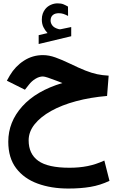

<svg xmlns="http://www.w3.org/2000/svg" viewBox="-20 -781 698 1132"><path d="M260.3 -585.9Q245.6 -601.6 236.1 -620.8Q226.6 -640.1 226.6 -666Q226.6 -685.1 231.9 -700.2Q237.3 -715.3 246.6 -727.1Q259.8 -743.7 279.3 -752.4Q298.8 -761.2 319.3 -761.2Q340.3 -761.2 353.5 -755.9Q366.7 -750.5 380.9 -742.2L381.3 -687Q366.7 -694.8 354 -699Q341.3 -703.1 326.2 -703.1Q317.4 -703.1 307.6 -700.7Q297.9 -698.2 290.5 -691.4Q278.3 -680.2 278.3 -659.7Q278.3 -644.5 288.6 -630.9Q298.8 -617.2 322.3 -610.4Q324.7 -609.9 327.1 -609.1Q329.6 -608.4 332 -608.4Q334.5 -608.4 336.4 -608.4L399.9 -621.6V-567.4L208 -521.5V-573.7ZM347.7 -291.5Q340.3 -294.4 333.7 -297.1Q327.1 -299.8 316.4 -303.7Q283.7 -316.4 262.9 -323.2Q242.2 -330.1 232.9 -330.1Q211.4 -330.1 189 -316.4Q166.5 -302.7 150.4 -281.7L127 -252L20.5 -305.2L38.1 -336.4Q70.3 -390.6 121.1 -423.3Q171.9 -456.1 233.4 -456.1Q268.6 -456.1 307.4 -442.1Q346.2 -428.2 389.6 -407.2Q445.8 -379.9 483.6 -365Q521.5 -350.1 552.7 -343.5Q584 -336.9 620.6 -335L611.3 -215.3Q512.7 -207 428.2 -184.3Q343.8 -161.6 281.2 -126.7Q218.8 -91.8 183.8 -47.9Q148.9 -3.9 148.9 46.4Q148.9 126.5 205.6 167.2Q262.2 208 389.6 208Q447.3 208 496.3 198.2Q545.4 188.5 595.2 165.5L625.5 285.2Q571.3 311 513.2 320.8Q455.1 330.6 382.8 330.6Q281.7 330.6 201.7 301.3Q121.6 272 75.2 210.9Q28.8 149.9 28.8 54.2Q28.8 -62 111.3 -153.8Q193.8 -245.6 347.7 -291.5Z"/></svg>

Font: Vazir WOL
Style: Bold-WOL
Weight: 700
Designer: Saber Rastikerdar
Foundry: Saber Rastikerdar
Version: Version 30.0.0